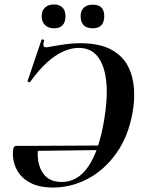

<svg xmlns="http://www.w3.org/2000/svg" viewBox="-20 -830 631 862"><path d="M218 12Q162 12 125 -5Q88 -22 68 -48.5Q48 -75 41.5 -105.5Q35 -136 40 -163Q42 -175 53 -175H152Q142 -106 168.5 -59.5Q195 -13 257 -13Q329 -13 376.5 -82.5Q424 -152 447 -288Q464 -385 457.5 -458.5Q451 -532 420.5 -573.5Q390 -615 333 -615Q300 -615 264 -599Q228 -583 191 -549.5Q154 -516 116 -463Q113 -459 108 -461.5Q103 -464 104 -467L166 -650Q168 -655 174 -652.5Q180 -650 178 -647Q172 -628 177 -621.5Q182 -615 198 -619Q242 -627 274.5 -631.5Q307 -636 339 -636Q427 -636 479 -607.5Q531 -579 554.5 -533Q578 -487 581.5 -432Q585 -377 575 -324Q556 -217 502 -141.5Q448 -66 373.5 -27Q299 12 218 12ZM94 -152 98 -175 482 -177 480 -157ZM222 -703Q197.2 -703 182.1 -717.5Q167 -731.9 167 -758Q167 -782 182.1 -796Q197.2 -810 222 -810Q247.3 -810 260.7 -796Q274 -782 274 -758Q274 -703 222 -703ZM396.4 -703Q342 -703 342 -758Q342 -782.2 356.3 -795.6Q370.5 -809 396.4 -809Q448 -809 448 -758Q448 -703 396.4 -703Z"/></svg>

Font: Cormorant Light
Style: Italic
Weight: 300
Italic angle: -10°
Designer: Christian Thalmann (Catharsis Fonts)
Foundry: Catharsis Fonts
Version: Version 4.000